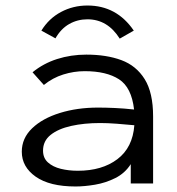

<svg xmlns="http://www.w3.org/2000/svg" viewBox="-20 -665 640 696"><path d="M254 11Q160 11 109.5 -24.5Q59 -60 59 -115Q59 -164 96.5 -200Q134 -236 197 -255.5Q260 -275 335 -275Q363 -275 396.5 -273.5Q430 -272 466 -268Q457 -348 411.5 -377.5Q366 -407 287 -407Q248 -407 209.5 -395Q171 -383 139 -357L98 -403Q137 -435 187 -451Q237 -467 293 -467Q366 -467 420 -447Q474 -427 504.5 -378Q535 -329 535 -243V0H454V-70Q433 -37 398 -19.5Q363 -2 324.5 4.5Q286 11 254 11ZM136 -119Q136 -92 154 -76Q172 -60 200.5 -53Q229 -46 262 -46Q350 -46 405.5 -88Q461 -130 467 -211Q436 -214 403 -216.5Q370 -219 343 -219Q285 -219 238 -208.5Q191 -198 163.5 -176Q136 -154 136 -119ZM181 -526 130 -554Q157 -598 201 -621.5Q245 -645 297 -645Q403 -645 465 -554L414 -525Q370 -595 297 -595Q261 -595 231 -578Q201 -561 181 -526Z"/></svg>

Font: Inconsolata Expanded
Style: Regular
Weight: 400
Width: 7
Monospace: yes
Designer: Raph Levien, Cyreal, Brenton Simpson
Foundry: Raph Levien, Cyreal, Google
Version: Version 3.000; ttfautohint (v1.8.2.53-6de2)